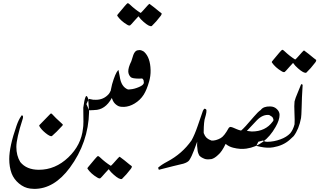

<svg xmlns="http://www.w3.org/2000/svg" viewBox="-20 -1085 2041 1227"><path d="M231 -284.7 303.2 -358.9H310.1Q331.5 -334.5 378.4 -292.5Q384.3 -288.6 378.4 -281.7Q339.4 -238.8 311 -214.8Q299.3 -211.9 271 -234.9Q242.7 -257.8 231 -279.8Z M551.8 -340.3ZM543.5 -453.1Q543 -454.1 543 -455.1Q539.1 -466.8 535.2 -470.2Q530.8 -473.6 527.3 -466.8Q518.6 -447.8 512.2 -397Q515.1 -284.2 510.3 -264.2Q499.5 -158.2 416.5 -79.1Q333.5 0 228.5 0Q149.4 0 109.4 -49.8Q84.5 -90.8 84.5 -146Q84.5 -199.7 124.5 -323.2Q129.9 -339.8 124.5 -346.2Q117.2 -350.1 115.2 -342.8Q99.1 -320.8 85.4 -280.8Q39.1 -147.9 39.1 -68.8Q39.1 -18.1 54.2 22.9Q68.4 60.1 101.3 87.6Q134.3 115.2 172.4 120.1Q186.5 122.1 199.2 122.1Q326.2 122.1 426.3 -13.2Q544.9 -173.8 549.3 -369.6Z M680.2 -13.2ZM586.4 -68.8Q602.1 -86.9 605.5 -87.9Q611.3 -87.4 620.1 -78.6Q652.8 -47.4 688 -25.4Q690.4 -25.4 705.6 -42.5Q740.7 -83 744.6 -83.5Q772.5 -63.5 806.6 -34.7L822.8 -22.5Q822.8 -13.7 816.4 -6.3Q787.6 31.7 759.3 58.6Q744.1 64.5 706.5 31.2Q686 13.2 678.7 1.5Q675.8 -3.4 674.3 -3.4Q672.9 -2.9 651.9 21Q624 53.2 621.1 54.2Q614.3 57.6 601.1 49.3Q561.5 25.9 539.1 -6.8Q537.6 -10.3 541.5 -15.1Z M717.8 -212.9ZM702.1 -147.5ZM579.1 -381.3Q579.1 -381.3 576.7 -381.3L549.8 -379.9L532.2 -419.9L547.9 -453.1L573.2 -448.2V-447.8Q583.5 -447.3 593.3 -447.3Q642.6 -447.3 675.3 -484.4Q686 -496.6 703.1 -546.4Q704.6 -550.8 707.5 -552.2Q712.9 -554.7 715.3 -553.2Q719.2 -551.3 719.2 -546.4Q719.2 -514.2 694.3 -458.5Q651.9 -381.8 583 -381.8Q581.1 -381.8 579.1 -381.3ZM675.8 -176.8Z M776.9 -1045.9Q792.5 -1064 795.9 -1064.9Q801.8 -1064.5 810.5 -1055.7Q843.3 -1024.4 878.4 -1002.4Q880.9 -1002.4 896 -1019.5Q931.2 -1060.1 935.1 -1060.5Q962.9 -1040.5 997.1 -1011.7L1013.2 -999.5Q1013.2 -990.7 1006.8 -983.4Q978 -945.3 949.7 -918.5Q934.6 -912.6 897 -945.8Q876.5 -963.9 869.1 -975.6Q866.2 -980.5 864.7 -980.5Q863.3 -980 842.3 -956.1Q814.5 -923.8 811.5 -922.9Q804.7 -919.4 791.5 -927.7Q752 -951.2 729.5 -983.9Q728 -987.3 731.9 -992.2Z M737.3 -406.7Q718.8 -415.5 707 -432.1Q694.3 -450.7 687.5 -490.7Q685.5 -505.4 696.3 -546.4Q716.8 -617.7 735.4 -637.2Q736.3 -638.2 737.3 -636.2Q744.1 -605 745.1 -597.2Q753.9 -529.8 797.9 -513.2H802.7Q808.6 -513.2 814.5 -514.2Q838.9 -516.1 868.2 -528.8Q898.4 -541.5 899.4 -556.2Q899.4 -559.1 897.5 -571.8Q896.5 -576.7 888.7 -583.5Q877 -583.5 871.1 -582.5Q825.2 -582.5 815.4 -592.3Q800.8 -606.9 799.8 -627.4Q798.8 -652.8 819.3 -693.8Q827.1 -720.2 832 -733.9Q841.8 -759.3 857.4 -763.2Q861.3 -764.2 871.1 -765.1Q878.9 -765.1 885.7 -762.2Q897.5 -757.3 901.4 -753.4Q940.4 -717.3 942.4 -637.2Q943.4 -599.1 932.6 -563Q918 -511.2 898.4 -480Q876 -444.8 839.8 -423.3Q807.6 -403.8 773.4 -401.9Q752 -400.9 737.3 -406.7Z M1267.1 -64.5ZM1245.1 -188H1243.2Q1231.4 -155.8 1219.2 -123Q1205.1 -85 1189.5 -61Q1180.2 -47.9 1152.3 -39.1Q1099.1 -26.9 995.1 0Q994.1 -3.9 990.2 -13.2Q1011.2 -32.2 1048.3 -51.8Q1144 -102.1 1204.1 -188Q1224.1 -224.1 1243.2 -279.8Q1260.3 -328.1 1276.4 -376Q1278.3 -380.9 1285.2 -390.1Q1296.4 -390.1 1299.3 -381.8Q1300.3 -369.1 1295.4 -350.1Q1287.1 -320.8 1287.1 -319.8Q1280.3 -282.2 1282.2 -210.9Z M1662.1 22.5ZM1373.5 -94.7Q1351.1 -73.2 1331.5 -68.4Q1329.1 -67.9 1326.2 -67.9Q1300.8 -64.5 1286.6 -70.3Q1264.2 -79.1 1253.9 -90.8Q1242.7 -111.3 1242.2 -129.9Q1237.8 -151.9 1240.2 -181.2Q1246.1 -218.3 1250 -230L1271.5 -273.9Q1275.9 -247.1 1282.7 -232.9Q1286.6 -225.1 1290 -217.3Q1294.4 -210.4 1299.3 -205.1Q1299.8 -205.1 1300.8 -204.6Q1310.1 -194.3 1332 -187Q1331.5 -187 1331.5 -186.5Q1359.4 -185.1 1390.6 -202.6Q1413.1 -215.3 1440.4 -265.1Q1445.3 -273.9 1455.1 -273.9Q1460.9 -273.9 1493.2 -259.3Q1503.9 -254.4 1520.5 -250.5Q1540 -265.1 1602.5 -339.4Q1628.9 -370.6 1646.5 -382.3Q1663.1 -405.8 1707 -404.8Q1732.4 -404.3 1749 -388.2Q1766.6 -371.6 1766.6 -351.1Q1766.6 -317.9 1741.2 -273.9Q1672.9 -152.8 1554.7 -135.3Q1515.6 -129.4 1469.7 -141.1Q1442.4 -147.9 1421.9 -165.5Q1397.9 -114.7 1373.5 -94.7ZM1588.9 -244.6Q1676.8 -244.6 1722.7 -308.1Q1732.4 -315.9 1722.7 -333.5Q1718.8 -340.3 1700.2 -350.1Q1659.2 -355 1621.1 -315.9Q1599.6 -293.5 1557.6 -248.5Z M1764.6 -748Q1780.3 -766.1 1783.7 -767.1Q1789.6 -766.6 1798.3 -757.8Q1831.1 -726.6 1866.2 -704.6Q1868.7 -704.6 1883.8 -721.7Q1918.9 -762.2 1922.9 -762.7Q1950.7 -742.7 1984.9 -713.9L2001 -701.7Q2001 -692.9 1994.6 -685.5Q1965.8 -647.5 1937.5 -620.6Q1922.4 -614.7 1884.8 -647.9Q1864.3 -666 1856.9 -677.7Q1854 -682.6 1852.5 -682.6Q1851.1 -682.1 1830.1 -658.2Q1802.2 -626 1799.3 -625Q1792.5 -621.6 1779.3 -629.9Q1739.7 -653.3 1717.3 -686Q1715.8 -689.5 1719.7 -694.3Z M1835 -233.4Q1811 -208.5 1772.9 -194.8Q1731 -179.2 1688 -178.7Q1675.3 -178.2 1664.1 -184.6Q1661.1 -186 1662.1 -187.5L1630.9 -179.2L1617.7 -152.8L1645.5 -146.5Q1689.5 -137.2 1726.1 -143.6Q1789.1 -154.3 1830.6 -190.9Q1843.8 -202.1 1856.9 -215.3Q1890.6 -259.8 1903.8 -330.6Q1906.2 -343.8 1907.7 -397.9Q1908.7 -434.1 1909.7 -463.4Q1911.1 -495.6 1914.1 -542.5Q1906.2 -552.7 1902.3 -541.3Q1898.4 -529.8 1881.3 -489.7Q1867.2 -457.5 1862.3 -436.5Q1859.4 -412.6 1861.8 -363Q1864.3 -313.5 1862.3 -290.5Q1853.5 -256.3 1835 -233.4ZM1666.5 22Z"/></svg>

Font: Jameel Khushkhati
Style: Regular
Weight: 400
Version: Version 3.5